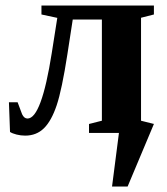

<svg xmlns="http://www.w3.org/2000/svg" viewBox="-20 -479 601 692"><path d="M439.9 193.4H383.8L408.7 0H300.8V-32.2L347.2 -43.9V-408.7H242.2L222.7 -282.2Q203.1 -155.8 184.3 -99.6Q165.5 -43.5 138.4 -16.8Q111.3 9.8 70.8 9.8Q54.7 9.8 39.6 5.9Q24.4 2 16.1 -3.4L12.2 -110.4H43.5L59.6 -67.4Q66.9 -51.8 79.1 -51.8Q129.4 -51.8 166.5 -287.6L186.5 -414.6L129.4 -426.8V-459H534.7V-426.8L488.3 -415V-43.9L534.7 -32.2Z"/></svg>

Font: Liberation Serif
Style: Bold
Weight: 700
Designer: Steve Matteson
Foundry: Ascender Corporation
Version: Version 2.1.5